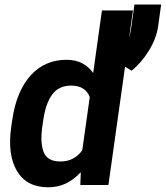

<svg xmlns="http://www.w3.org/2000/svg" viewBox="-20 -795 712 825"><path d="M11.2 0ZM418 -750H551.3L445.8 0H325.2L327.1 -55.2Q299.3 -24.4 264.4 -7.3Q229.5 9.8 187.5 9.8Q94.7 9.8 53 -60.1Q11.2 -129.9 28.3 -250L32.2 -276.4Q49.8 -401.9 110.8 -470Q171.9 -538.1 265.6 -538.1Q304.7 -538.1 333 -523.2Q361.3 -508.3 380.4 -481.4ZM239.3 -101.1Q270.5 -101.1 294.2 -114Q317.9 -127 333.5 -149.4L365.7 -377.9Q346.7 -427.2 285.6 -427.2Q231.9 -427.2 203.6 -387.9Q175.3 -348.6 165.5 -276.4L161.6 -250Q151.9 -179.2 168.2 -140.1Q184.6 -101.1 239.3 -101.1ZM659.2 -680.2Q651.9 -629.9 619.9 -577.6Q587.9 -525.4 545.4 -491.2L483.9 -528.8Q506.3 -559.1 522 -595.5Q537.6 -631.8 544.4 -679.7L557.6 -775.4H672.4Z"/></svg>

Font: Robert Sans ExtraBold
Style: Italic
Weight: 800
Italic angle: -8°
Designer: Christian Robertson (extended by Adam Twardoch)
Foundry: Google
Version: Version 12.135;April 2, 2019;FontCreator 11.5.0.2425 64-bit;